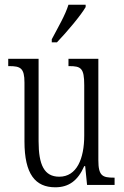

<svg xmlns="http://www.w3.org/2000/svg" viewBox="-20 -786 526 816"><path d="M200 -619V-606H222C265 -651 324 -721 344 -756V-766H271C257 -721 229 -674 200 -619ZM215 10C272 10 311 -18 338 -80H342L350 0H467V-31H464C416 -31 398 -38 398 -105V-536H271V-505H274C324 -505 338 -497 338 -424V-210C338 -111 306 -35 232 -35C168 -35 144 -85 144 -186V-536H15V-505H19C67 -505 84 -497 84 -435V-185C84 -46 130 10 215 10Z"/></svg>

Font: Noto Serif Thai ExtraCondensed Light
Style: Regular
Weight: 300
Width: 2
Designer: Monotype Design Team
Foundry: Monotype Imaging Inc.
Version: Version 2.002